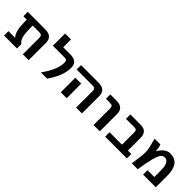

<svg xmlns="http://www.w3.org/2000/svg" viewBox="231 -1832 2974 2974"><g transform="rotate(45 1718.0 -345.0)"><path d="M587.9 0H460V-363.3Q460 -396.5 445.3 -409.7Q430.7 -422.9 396.5 -422.9H253.9V-372.1Q253.9 -246.1 273.4 -183.1Q293 -120.1 332 -96.7V0H48.8V-96.7H193.4V-98.6Q124 -170.9 124 -372.1V-422.9H48.8V-519.5H430.7Q587.9 -519.5 587.9 -379.9Z M855.5 0Q1008.8 -209 1008.8 -367.2Q1008.8 -397.5 994.1 -410.2Q979.5 -422.9 945.3 -422.9H695.3V-690.4H825.2V-519.5H982.4Q1138.7 -519.5 1138.7 -379.9Q1138.7 -209 993.2 0Z M1420.9 -318.4V-129.9V0H1291V-129.9V-318.4ZM1215.8 -422.9V-519.5H1597.7Q1754.9 -519.5 1754.9 -379.9V0H1627V-363.3Q1627 -396.5 1612.3 -409.7Q1597.7 -422.9 1562.5 -422.9Z M1857.4 -422.9V-519.5H1989.3Q2146.5 -519.5 2146.5 -379.9V0H2008.8V-363.3Q2008.8 -397.5 1994.6 -410.2Q1980.5 -422.9 1945.3 -422.9Z M2535.2 -367.2Q2535.2 -400.4 2522.5 -411.6Q2509.8 -422.9 2476.6 -422.9H2296.9V-519.5H2521.5Q2664.1 -519.5 2665 -377V-96.7H2740.2V0H2263.7V-96.7H2535.2Z M2977.5 -397.5H2979.5Q3058.6 -530.3 3162.1 -530.3Q3372.1 -530.3 3372.1 -254.9V0H3094.7V-96.7H3244.1V-242.2Q3244.1 -335.9 3217.8 -381.3Q3191.4 -426.8 3146.5 -426.8Q3107.4 -426.8 3081.5 -396.5Q3055.7 -366.2 3029.8 -272Q3003.9 -177.7 2977.5 0H2847.7Q2880.9 -220.7 2877.9 -286.6Q2875 -352.5 2827.1 -519.5H2954.1Q2973.6 -471.7 2977.5 -397.5Z"/></g></svg>

Font: Mgen+ 1c bold
Style: Bold
Weight: 700
Designer: [Source Han Sans]
Ryoko NISHIZUKA  (kana & ideographs); Paul D. Hunt (Latin, Greek & Cyrillic); Wenlong ZHANG  (bopomofo
Version: Version 1.059.20150602